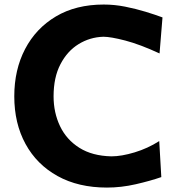

<svg xmlns="http://www.w3.org/2000/svg" viewBox="-20 -825 795 859"><path d="M458.5 14.2Q330.6 14.2 237.5 -37.4Q144.5 -88.9 94.2 -180.9Q43.9 -272.9 43.9 -394Q43.9 -513.2 92.3 -605.7Q140.6 -698.2 230.2 -751.5Q319.8 -804.7 444.3 -804.7Q492.2 -804.7 540 -795.2Q587.9 -785.6 631.1 -772.5Q674.3 -759.3 707 -747.1L693.8 -585.9Q606 -626.5 540.5 -643.6Q475.1 -660.6 442.4 -660.6Q382.3 -658.7 331.8 -627.7Q281.2 -596.7 250.5 -537.8Q219.7 -479 219.7 -394Q219.7 -321.3 248.5 -260.7Q277.3 -200.2 335 -163.8Q392.6 -127.4 478.5 -125.5Q523.4 -125.5 582.3 -143.3Q641.1 -161.1 692.4 -193.8L701.7 -32.7Q652.3 -15.6 587.4 -0.7Q522.5 14.2 458.5 14.2Z"/></svg>

Font: Pinar-DS3-FD Bold
Style: Regular
Weight: 700
Designer: Amin Abedi
Version: Version 3.000